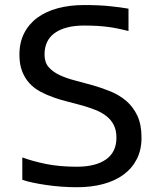

<svg xmlns="http://www.w3.org/2000/svg" viewBox="-20 -747 642 777"><path d="M320.3 -726.6Q381.8 -726.6 425.8 -721.9Q469.7 -717.3 500 -711.9V-621.6Q480.5 -626.5 460.9 -630.6Q441.4 -634.8 420.2 -637.7Q398.9 -640.6 374.5 -642.1Q350.1 -643.6 320.3 -643.6Q244.6 -643.6 202.4 -614Q160.2 -584.5 160.2 -525.9Q160.2 -494.6 177 -475.3Q193.8 -456.1 221.4 -443.1Q249 -430.2 284.4 -421.1Q319.8 -412.1 356.4 -401.6Q393.1 -391.1 428.5 -376.5Q463.9 -361.8 491.5 -338.1Q519 -314.5 535.9 -278.6Q552.7 -242.7 552.7 -189.9Q552.7 -140.6 533.7 -103.3Q514.6 -65.9 480.2 -40.5Q445.8 -15.1 397.7 -2.2Q349.6 10.7 291 10.7Q260.3 10.7 228 8.3Q195.8 5.9 166 1.5Q136.2 -2.9 111.1 -8.3Q85.9 -13.7 70.3 -19.5V-109.9Q109.9 -95.2 164.8 -83.7Q219.7 -72.3 291 -72.3Q366.7 -72.3 408.9 -101.8Q451.2 -131.3 451.2 -189.9Q451.2 -220.2 440.2 -241.5Q429.2 -262.7 410.4 -277.3Q391.6 -292 366.5 -302Q341.3 -312 313 -320.1Q284.7 -328.1 254.9 -335.4Q225.1 -342.8 196.8 -352.8Q168.5 -362.8 143.3 -376.2Q118.2 -389.6 99.4 -409.9Q80.6 -430.2 69.6 -458.5Q58.6 -486.8 58.6 -525.9Q58.6 -574.7 77.6 -612.3Q96.7 -649.9 131.1 -675.3Q165.5 -700.7 213.6 -713.6Q261.7 -726.6 320.3 -726.6Z"/></svg>

Font: Arian AMU
Style: Regular
Weight: 400
Designer: Ruben Hakobyan (Tarumian)
Foundry: Ruben Hakobyan (Tarumian)
Version: Version 4.003